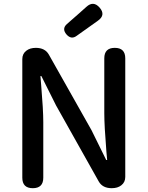

<svg xmlns="http://www.w3.org/2000/svg" viewBox="-20 -987 774 1007"><path d="M152 0Q97 0 97 -55V-677Q97 -705 118 -721Q137 -736 168 -736Q216 -736 236 -701L460 -304L537 -148H542Q541 -162 538 -192Q527 -328 527 -393V-681Q527 -736 582 -736Q637 -736 637 -681V-368V-59Q637 -31 616 -15Q597 0 566 0Q518 0 498 -35L274 -434L197 -588H192Q193 -572 196 -540Q207 -410 207 -347V-55Q207 0 152 0ZM329 -806Q303 -836 331 -861L387 -910L433 -951Q470 -985 503 -946.5Q536 -908 493 -878L382 -799Q354 -778 329 -806Z"/></svg>

Font: GenSenRounded JP M
Style: Regular
Weight: 500
Version: Version 1.501;PS 1;hotconv 16.6.51;makeotf.lib2.5.65220